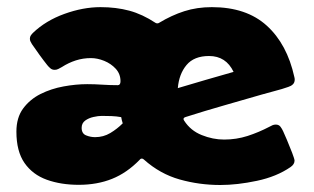

<svg xmlns="http://www.w3.org/2000/svg" viewBox="-20 -509 888 543"><path d="M202.6 13.7Q152.3 13.7 112.3 -0.7Q72.3 -15.1 49.3 -48.1Q26.4 -81.1 26.4 -136.7Q26.4 -176.3 45.4 -202.1Q64.5 -228 94.7 -243.2Q125 -258.3 159.9 -264.6Q194.8 -271 226.6 -271Q248 -271 269.8 -269.5Q291.5 -268.1 313 -268.1Q320.8 -268.1 320.8 -279.3Q320.8 -299.8 307.4 -314.5Q293.9 -329.1 274.7 -336.9Q255.4 -344.7 237.3 -344.7Q214.8 -344.7 194.3 -338.1Q173.8 -331.5 154.8 -319.3Q149.9 -316.4 145 -314Q140.1 -311.5 134.8 -311.5Q127.4 -311.5 122.6 -315.7Q117.7 -319.8 113.8 -324.7Q102.5 -338.9 91.6 -354Q80.6 -369.1 70.3 -384.3Q68.4 -387.7 66.4 -391.4Q64.5 -395 64.5 -399.4Q64.5 -404.8 67.1 -408.7Q69.8 -412.6 73.2 -416Q109.4 -450.7 162.1 -469.7Q214.8 -488.8 264.2 -488.8Q308.6 -488.8 345.7 -478.8Q382.8 -468.8 419.9 -444.3Q422.4 -442.9 424.8 -442.9Q427.7 -442.9 429.7 -444.3Q465.3 -465.8 501.2 -477.3Q537.1 -488.8 579.1 -488.8Q676.8 -488.8 734.4 -436.5Q792 -384.3 812.5 -291Q813.5 -287.1 813.5 -284.2Q813.5 -275.4 808.3 -270.5Q803.2 -265.6 795.4 -263.2Q777.3 -256.8 758.3 -252Q739.3 -247.1 720.7 -241.7Q667 -226.1 613 -210.7Q559.1 -195.3 505.4 -178.2Q499 -176.3 499 -172.4Q499 -170.4 501 -167.5Q519 -139.6 550.5 -127Q582 -114.3 613.8 -114.3Q648.4 -114.3 680.2 -124.5Q711.9 -134.8 741.7 -150.4Q746.1 -152.8 750.5 -154.8Q754.9 -156.7 759.8 -156.7Q768.6 -156.7 773.2 -150.6Q777.8 -144.5 780.8 -137.7Q783.7 -131.8 791.5 -113.3Q799.3 -94.7 806.2 -76.9Q813 -59.1 813 -54.7Q813 -44.4 801.8 -36.6Q762.2 -9.3 706.5 2.4Q650.9 14.2 603 14.2Q543.5 14.2 488 -1.5Q432.6 -17.1 387.2 -57.6Q384.3 -60.5 381.3 -60.5Q377.4 -60.5 375 -57.1Q338.9 -20 296.9 -3.2Q254.9 13.7 202.6 13.7ZM482.9 -259.8Q522 -271.5 561.5 -283Q601.1 -294.4 640.6 -305.7Q619.1 -350.6 571.3 -350.6Q528.8 -350.6 507.6 -325.2Q486.3 -299.8 482.9 -259.8ZM327.1 -160.2Q324.2 -168.9 322.8 -177.7Q309.1 -180.2 295.2 -180.7Q281.2 -181.2 267.6 -181.2Q257.8 -181.2 244.4 -178.2Q231 -175.3 220.9 -168Q210.9 -160.6 210.9 -147.5Q210.9 -131.3 223.4 -126.2Q235.8 -121.1 249 -121.1Q272.5 -121.1 292 -132.8Q311.5 -144.5 327.1 -160.2Z"/></svg>

Font: Belanosima SemiBold
Style: Regular
Weight: 600
Designer: The DocRepair Project, Santiago Orozco
Foundry: Google
Version: Version 2.000